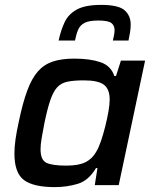

<svg xmlns="http://www.w3.org/2000/svg" viewBox="-20 -758 629 786"><path d="M204 8Q117 8 78 -21Q39 -50 39 -130Q39 -155 43.5 -187.5Q48 -220 57 -260Q73 -337 91.5 -387Q110 -437 135 -465.5Q160 -494 196 -506Q232 -518 284 -518Q348 -518 391 -503.5Q434 -489 448 -447H455L475 -510H574L466 0H368L379 -70H373Q343 -19 298.5 -5.5Q254 8 204 8ZM252 -80Q302 -80 330 -94Q358 -108 374 -137Q384 -153 393.5 -181Q403 -209 411 -241Q419 -273 424 -302Q429 -331 429 -350Q429 -393 405.5 -411Q382 -429 323 -429Q282 -429 256 -423.5Q230 -418 214 -400.5Q198 -383 186 -348Q174 -313 162 -255Q155 -219 150.5 -192.5Q146 -166 146 -147Q146 -103 170 -91.5Q194 -80 252 -80ZM220 -592Q229 -634 244.5 -667Q260 -700 294.5 -719Q329 -738 394 -738Q465 -738 490 -716Q515 -694 515 -658Q515 -643 512.5 -626.5Q510 -610 506 -592H442Q445 -604 447 -615Q449 -626 449 -635Q449 -654 435.5 -664Q422 -674 383 -674Q345 -674 326.5 -664.5Q308 -655 300 -636.5Q292 -618 287 -592Z"/></svg>

Font: Saira Medium
Style: Italic
Weight: 500
Italic angle: -12°
Designer: Hector Gatti with collaboration of the Omnibus-Type team
Foundry: Omnibus-Type
Version: Version 1.100; ttfautohint (v1.8.3)